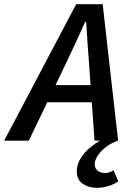

<svg xmlns="http://www.w3.org/2000/svg" viewBox="-53 -674 673 920"><path d="M412 226Q372 226 343.5 206.5Q315 187 315 148Q315 115 333 85.5Q351 56 377 34.5Q403 13 426 0H400L374 -365Q370 -415 366.5 -466Q363 -517 360 -569H355Q331 -516 308.5 -467Q286 -418 261 -366L85 0H-33L312 -654H439L513 0Q484 9 458.5 27.5Q433 46 417 69Q401 92 401 114Q401 134 415.5 144.5Q430 155 450 155Q462 155 471.5 151.5Q481 148 491 142L514 195Q494 209 466.5 217.5Q439 226 412 226ZM128 -184 148 -266H442L424 -184Z"/></svg>

Font: Source Code Pro ExtraLight SemiBold
Style: Italic
Weight: 600
Italic angle: -11°
Monospace: yes
Version: Version 1.016;hotconv 1.0.116;makeotfexe 2.5.65601